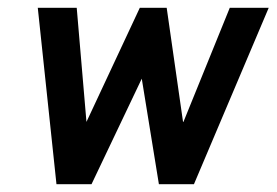

<svg xmlns="http://www.w3.org/2000/svg" viewBox="-20 -473 710 493"><path d="M77 -453 125 0H215L344 -271L388 0H478L670 -453H570L451 -160H450L408 -453H339L202 -160L177 -453Z"/></svg>

Font: Rabbid Highway Sign II Hop
Style: Obl
Weight: 400
Foundry: Cannot Into Space Fonts
Version: Version 0.277